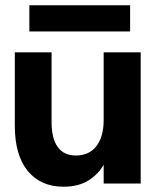

<svg xmlns="http://www.w3.org/2000/svg" viewBox="-20 -694 588 726"><path d="M220 12Q134 12 85 -47.5Q36 -107 36 -219V-496H175V-232Q175 -171 198 -138.5Q221 -106 267 -106Q317 -106 344.5 -141.5Q372 -177 372 -240V-496H512V0H372V-71Q350 -33 312.5 -10.5Q275 12 220 12ZM91 -575V-674H472V-575Z"/></svg>

Font: Host Grotesk Black
Style: Regular
Weight: 900
Designer: Doğukan Karapınar based on Poppins by Indian Type Foundry, Jonny Pinhorn
Foundry: Element Type
Version: Version 1.000; ttfautohint (v1.8.4.7-5d5b);gftools[0.9.33]